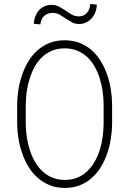

<svg xmlns="http://www.w3.org/2000/svg" viewBox="-20 -920 640 950"><path d="M534.7 -305.2V-405.3Q534.2 -440.9 528.3 -478.3Q522.5 -515.6 510.3 -550.3Q498 -585.4 479.2 -616.5Q460.4 -647.5 434.6 -670.9Q408.2 -693.8 374.8 -707.3Q341.3 -720.7 299.8 -720.7Q257.8 -720.7 224.6 -707.3Q191.4 -693.8 165.5 -670.9Q139.2 -647.5 120.4 -616.5Q101.6 -585.4 89.8 -550.3Q77.1 -515.1 71.3 -478Q65.4 -440.9 64.9 -405.3V-305.2Q65.4 -270 71.5 -232.9Q77.6 -195.8 90.3 -160.6Q102.1 -125.5 121.1 -94.5Q140.1 -63.5 166.5 -40.5Q192.4 -17.1 225.8 -3.7Q259.3 9.8 300.8 9.8Q342.3 9.8 375.7 -3.7Q409.2 -17.1 435.1 -40.5Q460.9 -63.5 479.7 -94.5Q498.5 -125.5 510.3 -160.6Q522.5 -195.3 528.3 -232.7Q534.2 -270 534.7 -305.2ZM492.7 -406.2V-305.2Q492.2 -275.4 488 -243.7Q483.9 -211.9 474.6 -181.2Q465.3 -150.9 450.2 -123.3Q435.1 -95.7 414.1 -75.2Q393.1 -54.2 364.7 -42Q336.4 -29.8 300.8 -29.8Q265.1 -29.8 236.8 -42Q208.5 -54.2 187.5 -75.2Q166 -95.7 150.9 -123.3Q135.7 -150.9 126.5 -181.6Q116.7 -211.9 112.3 -243.9Q107.9 -275.9 107.4 -305.2V-406.2Q107.9 -435.5 112.3 -467.5Q116.7 -499.5 126.5 -529.8Q135.7 -560.5 150.6 -587.9Q165.5 -615.2 187 -636.2Q208 -656.7 236.1 -668.7Q264.2 -680.7 299.8 -680.7Q335.4 -680.7 363.5 -668.7Q391.6 -656.7 413.6 -636.2Q434.6 -615.2 449.7 -587.9Q464.8 -560.5 474.1 -530.3Q483.4 -500 487.8 -468Q492.2 -436 492.7 -406.2ZM459 -897 426.8 -900.4Q425.8 -888.2 421.9 -877.2Q418 -866.2 411.1 -857.4Q404.3 -849.1 394.3 -844Q384.3 -838.9 371.1 -838.9Q351.6 -838.9 335.7 -847.7Q319.8 -856.4 304.7 -867.7Q289.1 -877.9 272.5 -887Q255.9 -896 235.4 -896Q215.3 -896 199.2 -888.4Q183.1 -880.9 172.4 -868.7Q161.1 -855.5 154.5 -838.4Q147.9 -821.3 147.5 -802.2L179.7 -799.3Q181.2 -814.5 187.5 -826.7Q193.8 -838.9 204.1 -845.2Q212.9 -851.6 223.1 -854.2Q233.4 -856.9 246.6 -856Q263.7 -854.5 276.1 -846.9Q288.6 -839.4 305.7 -828.1Q320.8 -818.4 335.9 -809.8Q351.1 -801.3 371.1 -801.3Q391.6 -801.3 407.2 -809.3Q422.9 -817.4 434.6 -830.6Q445.8 -843.3 452.1 -860.6Q458.5 -877.9 459 -897Z"/></svg>

Font: Roboto Mono ExtraLight
Style: Regular
Weight: 250
Monospace: yes
Designer: Google
Version: Version 3.000